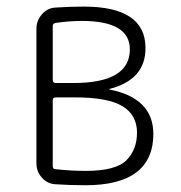

<svg xmlns="http://www.w3.org/2000/svg" viewBox="-20 -547 540 574"><path d="M137.7 -248V-49.8Q137.7 -41 147.5 -41Q194.3 -36.1 236.3 -36.1Q326.2 -36.1 357.9 -67.9Q389.6 -99.6 389.6 -150.4Q389.6 -203.1 346.2 -229.5Q302.7 -255.9 203.1 -255.9H147.5Q137.7 -255.9 137.7 -248ZM137.7 -469.7V-307.6Q137.7 -298.8 147.5 -298.8H199.2Q368.2 -298.8 368.2 -399.4Q368.2 -484.4 224.6 -484.4Q187.5 -484.4 146.5 -478.5Q137.7 -476.6 137.7 -469.7ZM146.5 3.9Q122.1 2.9 105.5 -15.6Q88.9 -34.2 88.9 -58.6V-460.9Q88.9 -485.4 105.5 -504.4Q122.1 -523.4 146.5 -524.4Q188.5 -527.3 230.5 -527.3Q415 -527.3 415 -403.3Q415 -308.6 307.6 -281.2Q306.6 -281.2 306.6 -280.3Q306.6 -279.3 307.6 -279.3Q437.5 -253.9 438.5 -147.5Q438.5 6.8 235.4 6.8Q191.4 6.8 146.5 3.9Z"/></svg>

Font: Rounded Mgen+ 1m light
Style: Regular
Weight: 200
Designer: [Source Han Sans]
Ryoko NISHIZUKA  (kana & ideographs); Paul D. Hunt (Latin, Greek & Cyrillic); Wenlong ZHANG  (bopomofo
Version: Version 1.059.20150602